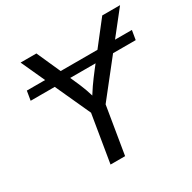

<svg xmlns="http://www.w3.org/2000/svg" viewBox="-161 -888 1047 1048"><g transform="rotate(-30 362.5 -364.0)"><path d="M712.9 -578.1 703.1 -519.5H41L50.8 -578.1ZM244.6 0 293.9 -298.3 97.7 -727.5H197.3L302.2 -492.7Q319.8 -454.1 333 -418.2Q346.2 -382.3 358.4 -332H321.3Q349.6 -383.3 375 -419.4Q400.4 -455.6 429.2 -492.7L612.3 -727.5H724.6L385.7 -298.3L336.4 0Z"/></g></svg>

Font: Inter 18pt
Style: Italic
Weight: 400
Italic angle: -9.3988°
Designer: Rasmus Andersson
Foundry: rsms
Version: Version 4.001;git-66647c0bb